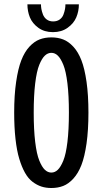

<svg xmlns="http://www.w3.org/2000/svg" viewBox="-20 -884 490 914"><path d="M355.5 -863.5Q355.5 -830.5 343.2 -801.5Q331 -772.5 302 -751.8Q273 -731 232 -731Q191 -731 162.5 -751.8Q134 -772.5 122.2 -801.5Q110.5 -830.5 110.5 -863.5H175Q175 -852.5 177 -841Q179 -829.5 184.5 -815Q190 -800.5 202.5 -791.2Q215 -782 233 -782Q251.5 -782 264.2 -791.2Q277 -800.5 282.2 -815Q287.5 -829.5 289.5 -841Q291.5 -852.5 291.5 -863.5ZM224.5 11Q198.5 11 177 4Q155.5 -3 135 -18.5Q114.5 -34 99 -61.5Q83.5 -89 71.8 -127.8Q60 -166.5 53.8 -222.2Q47.5 -278 47.5 -348Q47.5 -431 56.8 -494.2Q66 -557.5 81.5 -597.2Q97 -637 120 -661.8Q143 -686.5 168.2 -696.2Q193.5 -706 224.5 -706Q255.5 -706 280.8 -696.2Q306 -686.5 329 -661.8Q352 -637 367.5 -597.2Q383 -557.5 392 -494.2Q401 -431 401 -348Q401 -264.5 392 -201.2Q383 -138 367.5 -98.2Q352 -58.5 329 -33.5Q306 -8.5 280.8 1.2Q255.5 11 224.5 11ZM308 -348Q308 -429 301 -487Q294 -545 281.5 -575.5Q269 -606 255.2 -619.2Q241.5 -632.5 224.5 -632.5Q207.5 -632.5 193.5 -619.2Q179.5 -606 167 -575.5Q154.5 -545 147.5 -487Q140.5 -429 140.5 -348Q140.5 -266.5 147.5 -208.5Q154.5 -150.5 167 -119.8Q179.5 -89 193.5 -75.8Q207.5 -62.5 224.5 -62.5Q241.5 -62.5 255.2 -75.8Q269 -89 281.5 -119.5Q294 -150 301 -208.2Q308 -266.5 308 -348Z"/></svg>

Font: League Mono Condensed
Style: Regular
Weight: 400
Width: 1
Designer: Tyler Finck
Foundry: The League of Moveable Type / Tyler Finck
Version: Version 2.210